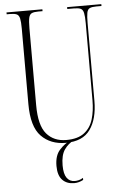

<svg xmlns="http://www.w3.org/2000/svg" viewBox="-62 -757 652 1029"><g transform="rotate(-5 264.0 -242.5)"><path d="M269 10Q187 10 137 -41.5Q87 -93 87 -214V-621Q87 -657 83 -675Q79 -693 67 -698.5Q55 -704 31 -704H13V-714H206V-704H183Q160 -704 148 -698.5Q136 -693 132 -674.5Q128 -656 128 -618V-205Q128 -96 167 -50.5Q206 -5 273 -5Q335 -5 369.5 -31.5Q404 -58 417.5 -103Q431 -148 431 -204V-620Q431 -656 427 -674.5Q423 -693 411 -698.5Q399 -704 375 -704H339V-714H523V-704H495Q472 -704 460 -698.5Q448 -693 444.5 -674.5Q441 -656 441 -619V-201Q441 -104 400.5 -47Q360 10 269 10ZM295 229Q255 229 231.5 204.5Q208 180 208 129Q208 73 235.5 43Q263 13 293 0H313Q283 14 262 43.5Q241 73 241 129Q241 175 256.5 196.5Q272 218 299 218Q308 218 319.5 215.5Q331 213 344 205V216Q320 229 295 229Z"/></g></svg>

Font: Noto Serif Display ExtraCondensed ExtraLight
Style: Regular
Weight: 200
Width: 2
Designer: Monotype Design Team
Foundry: Monotype Imaging Inc.
Version: Version 2.009